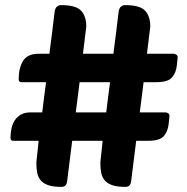

<svg xmlns="http://www.w3.org/2000/svg" viewBox="-20 -730 730 750"><path d="M470 0Q438 0 419 -6.5Q400 -13 389.5 -25Q379 -37 375.5 -54.5Q372 -72 372 -95L381 -180H262L242 -20Q239 0 220 0Q188 0 169 -6.5Q150 -13 139.5 -25Q129 -37 125.5 -54.5Q122 -72 122 -95L131 -180H32Q21 -180 21 -191Q21 -210 25 -228.5Q29 -247 38 -260.5Q47 -274 62 -282.5Q77 -291 99 -291H145Q151 -343 160 -409H64Q53 -409 53 -420Q53 -464 70 -492Q87 -520 131 -520H173Q178 -558 183 -598.5Q188 -639 193 -681Q196 -710 219 -710Q277 -710 297 -688Q317 -666 317 -627Q317 -625 313.5 -596.5Q310 -568 304 -520H423Q428 -558 433 -598.5Q438 -639 443 -681Q446 -710 469 -710Q527 -710 547 -688Q567 -666 567 -627Q567 -625 563.5 -596.5Q560 -568 554 -520H658Q664 -520 669 -516.5Q674 -513 674 -506L671 -476Q668 -446 652 -427.5Q636 -409 591 -409H541L526 -291H626Q632 -291 637 -287.5Q642 -284 642 -277L639 -247Q636 -217 620 -198.5Q604 -180 559 -180H512L492 -20Q489 0 470 0ZM276 -291H395Q401 -343 410 -409H291Z"/></svg>

Font: PoetsenOne
Style: Regular
Weight: 400
Designer: Rodrigo Fuenzalida, Pablo Impallari
Foundry: Pablo Impallari, Rodrigo Fuenzalida
Version: Version 1.000; ttfautohint (v0.8) -G 200 -r 50